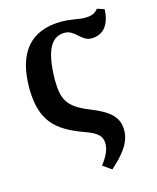

<svg xmlns="http://www.w3.org/2000/svg" viewBox="-117 -645 769 943"><g transform="rotate(-15 268.0 -173.0)"><path d="M45 -269C47 -105 115 -44 251 5C318 29 336 50 336 86C336 116 324 144 292 187L336 218C395 165 442 113 442 47C442 -19 404 -56 303 -96C196 -139 178 -183 177 -278C179 -437 218 -490 282 -491C336 -491 352 -430 404 -430C465 -430 500 -474 503 -552L467 -564C455 -551 443 -536 398 -536C369 -536 331 -548 282 -548C124 -548 44 -453 45 -269Z"/></g></svg>

Font: Noto Serif SemiBold
Style: Regular
Weight: 600
Designer: Monotype Design Team
Foundry: Monotype Imaging Inc.
Version: Version 2.013